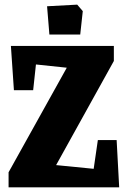

<svg xmlns="http://www.w3.org/2000/svg" viewBox="-20 -808 548 828"><path d="M17 0V-65L268 -516L135 -530L123 -419H40L27 -610H471V-545L222 -96L384 -80L402 -204H483L494 0ZM193 -659 183 -781 313 -788 337 -760 326 -659Z"/></svg>

Font: Grenze ExtraBold
Style: Regular
Weight: 800
Designer: Renata Polastri
Foundry: Omnibus-Type
Version: Version 1.002; ttfautohint (v1.8)